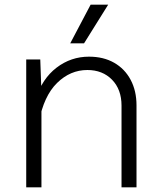

<svg xmlns="http://www.w3.org/2000/svg" viewBox="-20 -800 690 820"><path d="M499 0V-349Q499 -418 458.5 -459.5Q418 -501 353 -501Q280 -501 223.5 -445.5Q167 -390 146 -278L133 -378Q160 -464 221.5 -511Q283 -558 360 -558Q422 -558 467.5 -532Q513 -506 538 -459Q563 -412 563 -350V0ZM92 0V-546H152L157 -405V0ZM280 -615 367 -780H442L339 -615Z"/></svg>

Font: Azeret Mono ExtraLight
Style: Regular
Weight: 250
Designer: Martin Vácha
Foundry: Displaay
Version: Version 1.002